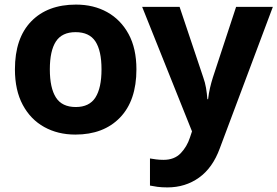

<svg xmlns="http://www.w3.org/2000/svg" viewBox="-20 -576 1208 836"><path d="M574 -274Q574 -138 502.5 -64Q431 10 308 10Q232 10 172.5 -23Q113 -56 79 -119.5Q45 -183 45 -274Q45 -410 116 -483Q187 -556 311 -556Q388 -556 447 -523Q506 -490 540 -427.5Q574 -365 574 -274ZM197 -274Q197 -193 223.5 -151.5Q250 -110 310 -110Q369 -110 395.5 -151.5Q422 -193 422 -274Q422 -355 395.5 -395.5Q369 -436 309 -436Q250 -436 223.5 -395.5Q197 -355 197 -274ZM599 -546H762L865 -239Q873 -217 877 -193.5Q881 -170 883 -144H886Q889 -170 894.5 -193.5Q900 -217 907 -239L1008 -546H1168L937 70Q906 155 846.5 197.5Q787 240 709 240Q684 240 665.5 237.5Q647 235 633 232V114Q644 116 659.5 118Q675 120 692 120Q739 120 766.5 91.5Q794 63 807 23L816 -4Z"/></svg>

Font: Noto IKEA Arabic
Style: Bold
Weight: 700
Designer: Monotype Design Team
Foundry: Monotype Imaging Inc.
Version: Version 1.200